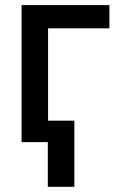

<svg xmlns="http://www.w3.org/2000/svg" viewBox="-20 -550 477 743"><path d="M403.3 -440.4H166V-83H267.6V172.9H165V0H63.5V-530.3H403.3Z"/></svg>

Font: Pretendard Medium
Style: Regular
Weight: 500
Designer: Base glyphs from Inter by Rasmus Andersson; Hangeul glyphs from Noto Sans CJK(Source Han Sans) by Jang Soo-young and Kan
Foundry: Kil Hyung-jin
Version: Version 1.309